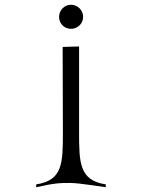

<svg xmlns="http://www.w3.org/2000/svg" viewBox="-20 -483 596 806"><path d="M278 -362C306 -362 329 -384 329 -412C329 -440 306 -463 278 -463C250 -463 228 -440 228 -412C228 -384 250 -362 278 -362ZM132 303C211 285 233 285 275 285C312 285 421 303 424 303V291C313 274 312 201 312 70V-288L243 -286L244 72C244 203 243 274 132 291Z"/></svg>

Font: Cantique Normal
Style: Regular
Weight: 400
Designer: Sébastien Hayez
Foundry: Sébastien Hayez & Ariel Martín Pérez
Version: Version 1.000;hotconv 1.0.109;makeotfexe 2.5.65596